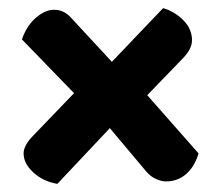

<svg xmlns="http://www.w3.org/2000/svg" viewBox="-20 -520 542 472"><path d="M342 -286 468 -143Q459 -111 438 -92.5Q417 -74 388 -74Q377 -74 363.5 -80Q350 -86 339 -99L250 -205L121 -68Q86 -74 62 -96Q38 -118 38 -143Q38 -163 63 -188L162 -291L34 -423Q38 -436 46 -449.5Q54 -463 64.5 -473Q75 -483 87.5 -489.5Q100 -496 113 -496Q138 -496 156 -475L255 -368L381 -500Q409 -492 430.5 -470.5Q452 -449 452 -421Q452 -399 428 -375Z"/></svg>

Font: Baloo Da 2
Style: Bold
Weight: 700
Designer: Noopur Datye, Sulekha Rajkumar and Ek Type
Foundry: Ek Type
Version: Version 1.640;hotconv 1.0.111;makeotfexe 2.5.65597; ttfautoh